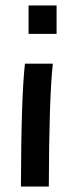

<svg xmlns="http://www.w3.org/2000/svg" viewBox="-20 -679 282 699"><path d="M84 -659.2H186V-555.7H84ZM56.2 0Q57.1 -324.7 70.8 -447.3H121.6H172.4Q158.7 -324.7 157.7 0H106.9Z"/></svg>

Font: Panteley
Style: Regular
Weight: 500
Designer: Kalashnikov Yuriy
Foundry: Øêîëà ïàâà èìåíè ñâÿòîãî àâíîàïîñòîëüíîãî Âëàäèìèà
Version: Version 1.80 April 12, 2018